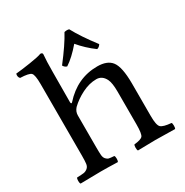

<svg xmlns="http://www.w3.org/2000/svg" viewBox="-169 -874 978 1014"><g transform="rotate(-30 320.0 -367.0)"><path d="M389.2 -733.9Q422.9 -670.9 487.3 -586.9Q478.5 -572.3 464.8 -569.3Q413.1 -607.4 374 -654.3Q325.2 -597.2 282.2 -569.3Q268.6 -572.8 260.7 -586.9Q329.1 -675.3 360.4 -733.9Q377 -737.8 389.2 -733.9ZM201.2 -316.9V-122.1Q201.2 -90.3 202.6 -74.5Q204.1 -58.6 212.4 -49.6Q220.7 -40.5 229.5 -38.6Q238.3 -36.6 260.7 -35.2Q265.1 -30.8 265.1 -16.6Q265.1 -2.4 260.7 2Q200.7 0 158.2 0Q112.8 0 34.2 2Q29.8 -2.4 29.8 -16.4Q29.8 -30.3 34.2 -35.2Q63.5 -36.1 75.4 -37.8Q87.4 -39.6 98.4 -48.3Q109.4 -57.1 111.6 -73.5Q113.8 -89.8 113.8 -122.1V-559.1Q113.8 -615.2 101.8 -627.2Q89.8 -639.2 36.1 -641.1Q24.9 -652.3 29.8 -670.9Q64 -673.8 119.4 -682.4Q174.8 -690.9 191.9 -698.2Q205.1 -698.2 205.1 -688Q201.2 -647.9 201.2 -583L200.2 -399.9Q200.2 -393.6 201.9 -391.4Q203.6 -389.2 205.8 -389.9Q208 -390.6 210 -393.1Q296.9 -490.2 418.9 -490.2Q480 -490.2 505.9 -456.1Q532.7 -420.9 533.2 -321.8V-122.1Q533.2 -65.9 547.1 -52.5Q561 -39.1 609.9 -35.2Q613.8 -31.2 613.8 -16.6Q613.8 -2 609.9 2Q523.9 0 490.2 0Q455.1 0 383.8 2Q379.9 -2.9 379.9 -16.4Q379.9 -29.8 383.8 -35.2Q424.8 -39.1 435.3 -51.5Q445.8 -64 445.8 -122.1V-320.8Q445.8 -374 434.1 -397.9Q416 -434.1 380.9 -434.1Q337.9 -434.1 293.9 -412.1Q250 -390.1 217.8 -358.9Q201.2 -340.3 201.2 -316.9Z"/></g></svg>

Font: Linux Libertine Mono
Style: Mono
Weight: 400
Designer: Philipp H. Poll
Foundry: Philipp H. Poll
Version: Version 5.1.7 ; ttfautohint (v0.9)